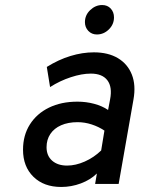

<svg xmlns="http://www.w3.org/2000/svg" viewBox="-20 -731 559 763"><path d="M223.5 12Q154 12 112.8 -28.5Q71.5 -69 71.5 -136Q71.5 -193.5 98.8 -236.5Q126 -279.5 174.5 -303.2Q223 -327 288 -327Q322 -327 354 -318.5Q386 -310 409.5 -294L417.5 -336Q427 -385 406.8 -411.8Q386.5 -438.5 341 -438.5Q305 -438.5 261.5 -424.2Q218 -410 179 -385L166 -465Q212.5 -494 260 -508.5Q307.5 -523 353 -523Q410 -523 448.8 -499.8Q487.5 -476.5 504 -434.5Q520.5 -392.5 510.5 -336L451.5 0H358L365 -41.5Q339.5 -16.5 301.5 -2.2Q263.5 12 223.5 12ZM246.5 -73Q280.5 -73 316.8 -89Q353 -105 382 -133L395 -212Q372 -227.5 344.2 -236.5Q316.5 -245.5 288.5 -245.5Q250.5 -245.5 222.8 -233.2Q195 -221 180 -198.5Q165 -176 165 -146Q165 -112 187.2 -92.5Q209.5 -73 246.5 -73ZM365 -594Q344.5 -594 331 -608.2Q317.5 -622.5 317.5 -643Q317.5 -671 338.5 -691Q359.5 -711 386 -711Q407 -711 420 -697Q433 -683 433 -662Q433 -634 412.5 -614Q392 -594 365 -594Z"/></svg>

Font: Overpass Medium
Style: Italic
Weight: 500
Italic angle: -10°
Designer: Delve Withrington, Dave Bailey, Thomas Jockin
Foundry: Delve Fonts LLC
Version: Version 4.000